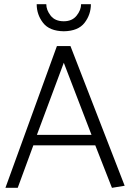

<svg xmlns="http://www.w3.org/2000/svg" viewBox="-20 -901 624 921"><path d="M416 -881Q416 -831 385.5 -791.5Q355 -752 286 -751Q217 -752 186.5 -791.5Q156 -831 156 -881H202Q202 -853 223 -826Q244 -799 286 -799Q326 -799 347.5 -826Q369 -853 369 -881ZM286 -600 157 -254H419ZM318 -680 578 -10 517 0 437 -204H140L65 0H6L253 -680Z"/></svg>

Font: Palanquin Light
Style: Regular
Weight: 300
Designer: Pria Ravichandran
Version: Version 1.0.4